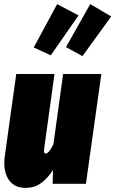

<svg xmlns="http://www.w3.org/2000/svg" viewBox="-20 -894 561 934"><path d="M1 -102Q1 -120 4 -139L59 -534H245L195 -172L194 -161Q194 -147 202 -147Q218 -147 240 -193L287 -534H473L398 0H236L238 -67Q211 -26 179.5 -3Q148 20 103 20Q55 20 28 -12.5Q1 -45 1 -102ZM258 -874 362 -819 227 -625 144 -663ZM419 -874 521 -814 381 -621 301 -665Z"/></svg>

Font: Fira Sans Extra Condensed Black
Style: Italic
Weight: 900
Width: 3
Italic angle: -8°
Designer: Carrois Corporate & Edenspiekermann AG
Foundry: Carrois Corporate GbR & Edenspiekermann AG
Version: Version 4.203